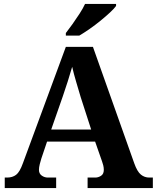

<svg xmlns="http://www.w3.org/2000/svg" viewBox="-20 -951 793 971"><path d="M4 0V-53H16Q43 -53 61.5 -67Q80 -81 96 -126L313 -714H450L659 -125Q674 -83 692.5 -68Q711 -53 735 -53H753V0H423V-53H462Q477 -53 491 -62Q505 -71 505 -92Q505 -104 502 -115.5Q499 -127 496 -135L461 -235H218L189 -149Q185 -137 181 -120.5Q177 -104 177 -92Q177 -73 191 -63Q205 -53 222 -53H264V0ZM239 -296H441L388 -460Q378 -494 365.5 -536Q353 -578 345 -613Q336 -581 323 -540.5Q310 -500 298 -465ZM313 -784Q328 -803 346.5 -829Q365 -855 382.5 -882Q400 -909 410 -931H567V-921Q558 -908 536.5 -888Q515 -868 488 -846Q461 -824 433 -804.5Q405 -785 381 -771H313Z"/></svg>

Font: Noto Serif Toto
Style: Bold
Weight: 700
Designer: Monotype Design Team
Foundry: Monotype Imaging Inc.
Version: Version 2.001; ttfautohint (v1.8.4.7-5d5b)